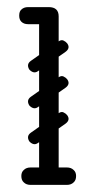

<svg xmlns="http://www.w3.org/2000/svg" viewBox="-20 -520 266 540"><path d="M117 0Q90 0 90 -26V-474Q90 -500 117 -500Q145 -500 145 -474V-26Q145 0 117 0ZM59 -452Q47 -452 40 -459Q34 -465 34 -476Q34 -488 40 -493Q47 -500 59 -500H110Q121 -500 127 -498.5Q133 -497 134 -495Q138 -491 141 -486Q144 -481 144 -476Q142 -463 135 -459Q131 -452 110 -452ZM40 -25Q40 -36 47 -42Q54 -49 66 -49H115Q127 -49 134 -43Q141 -36 141 -25Q141 -13 134 -6Q127 0 115 0H66Q54 0 47 -7Q40 -13 40 -25ZM194 -25Q194 -13 187 -7Q180 0 168 0H119Q108 0 100 -6Q93 -13 93 -25Q93 -36 100 -43Q108 -49 119 -49H168Q180 -49 187 -42Q194 -36 194 -25ZM87 -320Q80 -315 73.5 -317Q67 -319 62 -325Q58 -332 59 -338Q60 -344 67 -349L144 -403Q152 -409 158.5 -406Q165 -403 169 -398Q174 -391 172.5 -385Q171 -379 164 -374ZM87 -118Q80 -113 73.5 -115Q67 -117 62 -123Q58 -130 59 -136Q60 -142 67 -147L144 -201Q152 -207 158.5 -204Q165 -201 169 -196Q174 -189 172.5 -183Q171 -177 164 -172ZM87 -219Q80 -214 73.5 -216Q67 -218 62 -224Q58 -231 59 -237Q60 -243 67 -248L144 -302Q152 -308 158.5 -305Q165 -302 169 -297Q174 -290 172.5 -284Q171 -278 164 -273Z"/></svg>

Font: Nsibidi Libre Uzo
Style: Regular
Weight: 400
Designer: Oluwaseun Badejo
Version: Version 1.021